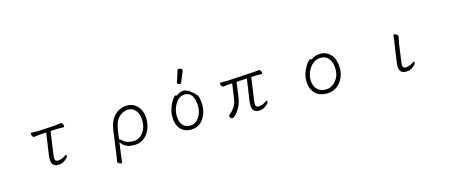

<svg xmlns="http://www.w3.org/2000/svg" viewBox="-54 -1479 5608 2393"><g transform="rotate(-15 2750.0 -282.5)"><path d="M480 -420 406 -416Q388 -415 361 -411Q334 -407 323 -406H322Q309 -406 300 -421.5Q291 -437 291 -450Q291 -465 302 -465Q311 -465 334 -464Q357 -463 379 -463Q387 -463 393.5 -463.5Q400 -464 405 -464L601 -475Q623 -477 647.5 -480.5Q672 -484 684 -485H686Q698 -485 707 -470Q716 -455 716 -441Q716 -427 705 -427Q697 -427 678.5 -427.5Q660 -428 640 -428Q630 -428 620 -428Q610 -428 602 -427L537 -423L497 -136Q495 -122 494 -110.5Q493 -99 493 -89Q493 -64 501.5 -54Q510 -44 529 -44Q547 -44 574.5 -51.5Q602 -59 621 -74Q638 -86 646 -86Q655 -86 655 -75Q655 -63 637 -43Q619 -23 589 -7Q559 9 521 9Q435 9 435 -88Q435 -101 436.5 -114.5Q438 -128 440 -144Z M1239 158Q1244 138 1248 112.5Q1252 87 1254 71L1295 -229Q1308 -321 1345 -377Q1382 -433 1433.5 -458.5Q1485 -484 1539 -484Q1598 -484 1641 -454Q1684 -424 1707.5 -373.5Q1731 -323 1731 -260Q1731 -183 1702.5 -120Q1674 -57 1622.5 -20.5Q1571 16 1502 16Q1452 16 1419 4Q1386 -8 1367 -24.5Q1348 -41 1340 -54.5Q1332 -68 1331 -71L1310 79Q1309 88 1306.5 108Q1304 128 1301.5 149Q1299 170 1298 184Q1297 194 1284 194Q1271 194 1255 184Q1239 174 1239 161ZM1337 -102Q1346 -102 1358 -90Q1410 -34 1501 -34Q1553 -34 1592 -62.5Q1631 -91 1653.5 -140Q1676 -189 1676 -250Q1676 -333 1638 -382Q1600 -431 1541 -431Q1471 -431 1418.5 -379Q1366 -327 1351 -218L1335 -102Z M2213 -594Q2264 -750 2264 -751Q2266 -759 2281 -759Q2296 -759 2310.5 -750.5Q2325 -742 2325 -732Q2325 -730 2325 -729L2262 -578Q2260 -572 2249 -572Q2238 -572 2225.5 -579Q2213 -586 2213 -590Q2213 -592 2213 -594ZM2169 -440 2174 -444Q2217 -481 2277 -481Q2352 -464 2428 -372Q2449 -320 2449 -245Q2449 -152 2396 -70Q2336 13 2236 13Q2146 13 2097 -46.5Q2048 -106 2048 -207Q2048 -250 2061 -292.5Q2074 -335 2092 -370.5Q2110 -406 2128 -427.5Q2146 -449 2155.5 -449Q2165 -449 2167 -446ZM2372 -139Q2393 -186 2393 -245Q2393 -330 2363 -380.5Q2333 -431 2271 -431Q2200 -431 2152.5 -360Q2105 -289 2105 -206Q2105 -123 2139.5 -80.5Q2174 -38 2236 -38Q2325 -38 2372 -139Z M3070 -423 2935 -415 2908 -219Q2901 -168 2882.5 -126Q2864 -84 2841.5 -53.5Q2819 -23 2799.5 -7Q2780 9 2770 9Q2757 9 2746.5 -2.5Q2736 -14 2736 -27Q2736 -36 2743 -42Q2783 -73 2812 -114Q2841 -155 2851 -226L2878 -412L2845 -410Q2820 -409 2796.5 -405.5Q2773 -402 2762 -401H2761Q2748 -401 2739 -416Q2730 -431 2730 -444Q2730 -458 2741 -458H2782Q2796 -458 2812.5 -458Q2829 -458 2844 -459L3156 -477Q3179 -479 3203 -481Q3227 -483 3239 -485H3242Q3254 -485 3262.5 -470.5Q3271 -456 3271 -443Q3271 -428 3260 -428Q3252 -428 3234 -428.5Q3216 -429 3196 -429Q3186 -429 3176 -429Q3166 -429 3157 -428L3128 -426L3087 -141Q3085 -127 3084 -115.5Q3083 -104 3083 -95Q3083 -69 3091.5 -59Q3100 -49 3119 -49Q3137 -49 3164.5 -56.5Q3192 -64 3211 -79Q3228 -91 3236 -91Q3245 -91 3245 -80Q3245 -68 3227 -48Q3209 -28 3179 -12Q3149 4 3111 4Q3066 4 3046 -20.5Q3026 -45 3026 -95Q3026 -107 3027 -120.5Q3028 -134 3030 -149Z M3912 -442Q3932 -457 3960.5 -470.5Q3989 -484 4031 -484Q4116 -484 4169.5 -421Q4223 -358 4223 -245Q4223 -197 4207.5 -151Q4192 -105 4162 -67Q4132 -29 4088 -6.5Q4044 16 3986 16Q3886 16 3831.5 -44Q3777 -104 3777 -207Q3777 -252 3791.5 -295.5Q3806 -339 3826.5 -374.5Q3847 -410 3866.5 -431Q3886 -452 3896 -452Q3907 -452 3912 -442ZM3986 -35Q4035 -35 4076.5 -63.5Q4118 -92 4143 -139.5Q4168 -187 4168 -245Q4168 -329 4131 -381.5Q4094 -434 4025 -434Q3983 -434 3947.5 -414Q3912 -394 3886.5 -360.5Q3861 -327 3846.5 -287Q3832 -247 3832 -208Q3832 -125 3873 -80Q3914 -35 3986 -35Z M4960 -365Q4964 -388 4968 -418Q4972 -448 4974 -471Q4975 -479 4985 -479Q4998 -479 5015 -468.5Q5032 -458 5032 -445V-442L5015 -354L4985 -136Q4983 -122 4981.5 -110Q4980 -98 4980 -89Q4980 -64 4989 -54Q4998 -44 5017 -44Q5035 -44 5062.5 -51.5Q5090 -59 5109 -74Q5126 -86 5134 -86Q5143 -86 5143 -75Q5143 -63 5125 -43Q5107 -23 5077 -7Q5047 9 5009 9Q4922 9 4922 -87Q4922 -113 4928 -144Z"/></g></svg>

Font: Moon Stars Kai HW Light
Style: Regular
Weight: 300
Designer: GuiWonder
Version: Version 1.101